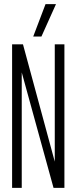

<svg xmlns="http://www.w3.org/2000/svg" viewBox="-20 -916 373 936"><path d="M39 0V-700H92L247 -128V-700H294V0H241L86 -563V0ZM142 -738 202 -896H253L182 -738Z"/></svg>

Font: Georama Extra Condensed Light
Style: Regular
Weight: 300
Width: 2
Designer: Jean-Baptiste Levee
Foundry: Production Type
Version: Version 1.000